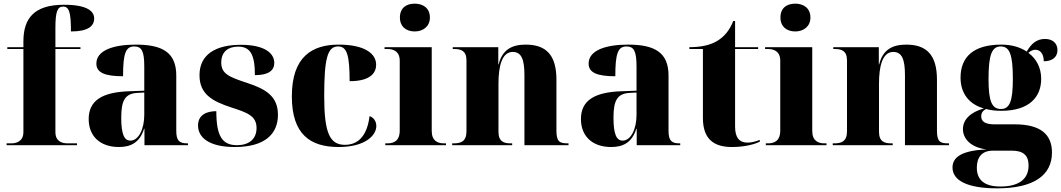

<svg xmlns="http://www.w3.org/2000/svg" viewBox="-20 -794 5804 1050"><path d="M16 0H401V-10H350C324 -10 283 -17 283 -72V-526H420V-536H283V-641C283 -730 294 -758 325 -758C358 -758 368 -726 368 -622C463 -622 495 -652 495 -693C495 -731 460 -768 330 -768C167 -768 108 -694 108 -568V-536H20V-526H108V-72C108 -17 64 -10 42 -10H16Z M630 10C690 10 743 -10 768 -90H770V0H1008V-10H1004C959 -10 944 -26 944 -80V-381C944 -506 870 -550 723 -550C605 -550 507 -521 507 -446C507 -396 555 -377 653 -377C653 -501 667 -540 714 -540C755 -540 769 -514 769 -430V-298L687 -295C538 -290 465 -244 465 -143C465 -47 530 10 630 10ZM693 -25C659 -25 643 -61 643 -151C643 -245 664 -282 731 -286L769 -288V-166C769 -90 739 -25 693 -25Z M1264 10C1427 10 1500 -60 1500 -166C1500 -268 1433 -307 1333 -340C1233 -373 1190 -390 1190 -452C1190 -513 1230 -539 1282 -539C1347 -539 1374 -499 1374 -383C1449 -383 1480 -409 1480 -450C1480 -502 1429 -549 1297 -549C1161 -549 1071 -497 1071 -383C1071 -280 1139 -241 1246 -206C1333 -178 1383 -160 1383 -94C1383 -33 1341 0 1276 0C1195 0 1163 -50 1163 -186C1115 -186 1063 -169 1063 -108C1063 -42 1123 10 1264 10Z M1832 10C1978 10 2038 -54 2038 -105C2038 -131 2023 -152 2001 -159C1987 -44 1933 -2 1866 -2C1782 -2 1753 -70 1753 -268C1753 -475 1771 -540 1829 -540C1877 -540 1892 -494 1892 -350C2015 -350 2037 -403 2037 -440C2037 -500 1976 -550 1832 -550C1686 -550 1576 -483 1576 -267C1576 -58 1678 10 1832 10Z M2248 -622C2292 -622 2331 -648 2331 -698C2331 -751 2292 -774 2248 -774C2202 -774 2167 -751 2167 -698C2167 -648 2202 -622 2248 -622ZM2087 0H2419V-10H2408C2374 -10 2341 -23 2341 -78V-536H2083V-526H2099C2132 -526 2166 -513 2166 -462V-80C2166 -23 2133 -10 2099 -10H2087Z M2453 0H2781V-10H2773C2736 -10 2706 -19 2706 -74V-336C2706 -430 2724 -510 2784 -510C2832 -510 2848 -468 2848 -383V0H3089V-10H3085C3040 -10 3023 -19 3023 -80V-358C3023 -493 2967 -550 2855 -550C2780 -550 2727 -523 2707 -442H2705V-536H2456V-526H2464C2500 -526 2531 -517 2531 -464V-76C2531 -19 2499 -10 2461 -10H2453Z M3322 10C3382 10 3435 -10 3460 -90H3462V0H3700V-10H3696C3651 -10 3636 -26 3636 -80V-381C3636 -506 3562 -550 3415 -550C3297 -550 3199 -521 3199 -446C3199 -396 3247 -377 3345 -377C3345 -501 3359 -540 3406 -540C3447 -540 3461 -514 3461 -430V-298L3379 -295C3230 -290 3157 -244 3157 -143C3157 -47 3222 10 3322 10ZM3385 -25C3351 -25 3335 -61 3335 -151C3335 -245 3356 -282 3423 -286L3461 -288V-166C3461 -90 3431 -25 3385 -25Z M3983 10C4060 10 4113 -8 4135 -19V-29C4110 -19 4087 -14 4068 -14C4024 -14 4000 -41 4000 -101V-526H4126V-536H4000V-679H3990C3971 -630 3942 -594 3902 -570C3864 -547 3813 -536 3750 -536V-526H3824V-149C3824 -32 3885 10 3983 10Z M4329 -622C4373 -622 4412 -648 4412 -698C4412 -751 4373 -774 4329 -774C4283 -774 4248 -751 4248 -698C4248 -648 4283 -622 4329 -622ZM4168 0H4500V-10H4489C4455 -10 4422 -23 4422 -78V-536H4164V-526H4180C4213 -526 4247 -513 4247 -462V-80C4247 -23 4214 -10 4180 -10H4168Z M4534 0H4862V-10H4854C4817 -10 4787 -19 4787 -74V-336C4787 -430 4805 -510 4865 -510C4913 -510 4929 -468 4929 -383V0H5170V-10H5166C5121 -10 5104 -19 5104 -80V-358C5104 -493 5048 -550 4936 -550C4861 -550 4808 -523 4788 -442H4786V-536H4537V-526H4545C4581 -526 4612 -517 4612 -464V-76C4612 -19 4580 -10 4542 -10H4534Z M5433 236C5636 236 5733 163 5733 40C5733 -60 5669 -114 5530 -114H5418C5364 -114 5346 -132 5346 -158C5346 -175 5353 -187 5372 -198C5397 -191 5425 -188 5456 -188C5607 -188 5674 -262 5674 -363C5674 -422 5649 -472 5604 -505C5616 -516 5629 -522 5642 -522C5670 -522 5688 -498 5688 -459C5739 -459 5763 -485 5763 -520C5763 -556 5738 -581 5695 -581C5652 -581 5621 -558 5595 -512C5559 -536 5512 -550 5456 -550C5303 -550 5233 -482 5233 -369C5233 -283 5280 -224 5360 -201C5287 -180 5246 -140 5246 -88C5246 -34 5291 13 5375 23C5244 29 5189 63 5189 122C5189 194 5272 236 5433 236ZM5454 -198C5404 -198 5386 -240 5386 -362C5386 -494 5404 -540 5453 -540C5502 -540 5519 -494 5519 -363C5519 -241 5502 -198 5454 -198ZM5451 226C5367 226 5322 193 5322 123C5322 66 5350 30 5409 30H5515C5577 30 5605 57 5605 111C5605 190 5546 226 5451 226Z"/></svg>

Font: Noto Serif Display ExtraBold
Style: Regular
Weight: 800
Designer: Monotype Design Team
Foundry: Monotype Imaging Inc.
Version: Version 2.009